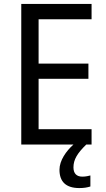

<svg xmlns="http://www.w3.org/2000/svg" viewBox="-20 -734 540 975"><path d="M353 116C353 76 373 44 418 0H445V-78H176V-334H429V-411H176V-636H445V-714H88V0H353C316 33 282 81 282 128C282 188 314 221 383 221C407 221 423 218 439 213V157C430 159 417 163 398 163C369 163 353 147 353 116Z"/></svg>

Font: Noto Sans Arabic UI SmCn
Style: Regular
Weight: 400
Width: 4
Designer: Monotype Design Team, Nadine Chahine and Nizar Qandah
Foundry: Monotype Imaging Inc.
Version: Version 2.010